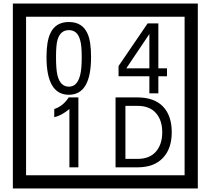

<svg xmlns="http://www.w3.org/2000/svg" viewBox="-20 -980 1195 1090"><path d="M1103 90H53V-960H1103ZM1028 15V-885H128V15ZM497 -656Q497 -442 371 -442Q244 -442 244 -656Q244 -744 265 -789Q294 -855 371 -855Q448 -855 477 -789Q497 -745 497 -656ZM444 -656Q444 -723 435 -752Q420 -809 371 -809Q322 -809 306 -752Q298 -723 298 -656Q298 -587 306 -553Q322 -488 371 -488Q419 -488 435 -554Q444 -587 444 -656ZM928 -547H879V-450H828V-547H653V-605L818 -847H879V-592H928ZM828 -592V-787L697 -592ZM425 -30H374V-361Q328 -323 288 -315V-361Q339 -378 370 -427H425ZM955 -229Q955 -136 904.5 -83Q854 -30 760 -30H636V-427H760Q855 -427 905 -375.5Q955 -324 955 -229ZM901 -229Q901 -298 865 -338.5Q829 -379 761 -379H692V-78H761Q829 -78 865 -119Q901 -160 901 -229Z"/></svg>

Font: Unicode BMP Fallback SIL
Style: Regular
Weight: 400
Foundry: NRSI, SIL International
Version: Version 5.1 Based on Unicode 5.1